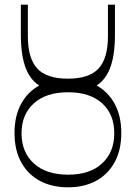

<svg xmlns="http://www.w3.org/2000/svg" viewBox="-20 -792 580 820"><path d="M271 8Q202 8 150.5 -19.5Q99 -47 70.5 -99Q42 -151 42 -224Q42 -297 70.5 -349Q99 -401 150.5 -428.5Q202 -456 271 -456Q339 -456 390 -428.5Q441 -401 469.5 -349Q498 -297 498 -224Q498 -151 469.5 -99Q441 -47 390 -19.5Q339 8 271 8ZM271 -46Q364 -46 416 -94Q468 -142 468 -223Q468 -304 416 -351Q364 -398 271 -398Q177 -398 124.5 -350.5Q72 -303 72 -223Q72 -142 124.5 -94Q177 -46 271 -46ZM270 -398Q202 -398 157.5 -421Q113 -444 91 -498.5Q69 -553 69 -646V-772H99V-637Q99 -543 139 -499.5Q179 -456 270 -456Q361 -456 401 -499.5Q441 -543 441 -637V-772H471V-646Q471 -553 449 -498.5Q427 -444 382.5 -421Q338 -398 270 -398Z"/></svg>

Font: Savate ExtraLight
Style: Regular
Weight: 200
Designer: Max Esnée
Foundry: Plomb Type
Version: Version 2.000